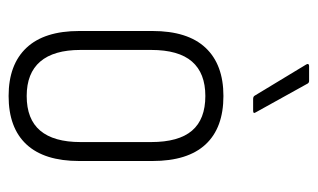

<svg xmlns="http://www.w3.org/2000/svg" viewBox="-166 -564 738 446"><g transform="rotate(90 203.0 -341.0)"><path d="M203 8Q130 8 91 -33.5Q52 -75 52 -156V-326Q52 -408 91 -449.5Q130 -491 203 -491Q277 -491 315.5 -449.5Q354 -408 354 -326V-156Q354 -75 315.5 -33.5Q277 8 203 8ZM203 -34Q257 -34 283.5 -65.5Q310 -97 310 -159V-323Q310 -387 283.5 -418Q257 -449 203 -449Q150 -449 123 -418Q96 -387 96 -323V-159Q96 -97 123 -65.5Q150 -34 203 -34ZM210 -560Q204 -560 202 -564L130 -683Q128 -686 129 -688Q130 -690 133 -690H168Q173 -690 175 -685L241 -566Q245 -560 237 -560Z"/></g></svg>

Font: Sofia Sans Condensed Light
Style: Regular
Weight: 300
Designer: Botio Nikoltchev, Ani Petrova
Foundry: lettersoup
Version: Version 4.101